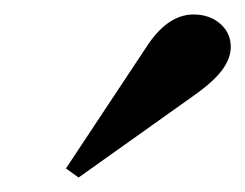

<svg xmlns="http://www.w3.org/2000/svg" viewBox="-20 -871 338 265"><path d="M88.5 -626 71 -638.5 181 -804.5Q210.5 -851 247 -851Q269.5 -851 284 -838.2Q298.5 -825.5 298.5 -806Q298.5 -790.5 286.5 -774.2Q274.5 -758 246 -738Z"/></svg>

Font: Libre Caslon Condensed Medium Italic
Style: Regular
Weight: 500
Italic angle: -22.583°
Designer: Pablo Impallari, Rodrigo Fuenzalida, Katja Schimmel, Ertekin Erdin
Foundry: Pablo Impallari, Rodrigo Fuenzalida
Version: Version 2.000; ttfautohint (v1.8.4.7-5d5b);gftools[0.9.33]